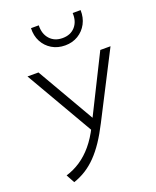

<svg xmlns="http://www.w3.org/2000/svg" viewBox="-175 -1072 958 1182"><g transform="rotate(-20 304.0 -481.0)"><path d="M102 10 72 -45Q121.5 -60 165.5 -89Q209.5 -118 247.8 -163.5Q286 -209 318 -273L531 -700H598L380 -275Q349 -214 317.8 -167.2Q286.5 -120.5 253 -86Q219.5 -51.5 182.2 -28Q145 -4.5 102 10ZM317 -246 54 -700H126L355 -304ZM339 -800Q290 -800 252.5 -822.5Q215 -845 194.5 -883.8Q174 -922.5 176 -972H227Q225 -916.5 255.8 -882.2Q286.5 -848 339 -848Q391.5 -848 421.8 -882.2Q452 -916.5 449 -972H501Q502.5 -923 481.8 -884Q461 -845 423.8 -822.5Q386.5 -800 339 -800Z"/></g></svg>

Font: Geologica Cursive Thin
Style: Regular
Weight: 250
Designer: Sindre Bremnes, Frode Helland
Foundry: Monokrom Skriftforlag AS
Version: Version 1.010;gftools[0.9.28]